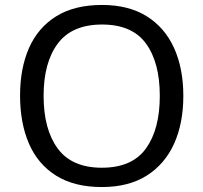

<svg xmlns="http://www.w3.org/2000/svg" viewBox="-20 -745 821 775"><path d="M720 -358Q720 -247 682.5 -164.5Q645 -82 572 -36Q499 10 391 10Q280 10 206.5 -36Q133 -82 97 -165Q61 -248 61 -359Q61 -469 97 -551Q133 -633 206.5 -679Q280 -725 392 -725Q499 -725 572 -679.5Q645 -634 682.5 -551.5Q720 -469 720 -358ZM156 -358Q156 -223 213 -145.5Q270 -68 391 -68Q513 -68 569 -145.5Q625 -223 625 -358Q625 -493 569 -569.5Q513 -646 392 -646Q271 -646 213.5 -569.5Q156 -493 156 -358Z"/></svg>

Font: Noto Sans Tifinagh Rhissa Ixa
Style: Regular
Weight: 400
Designer: JamraPatel
Foundry: JamraPatel LLC
Version: Version 2.006; ttfautohint (v1.8.4.7-5d5b)